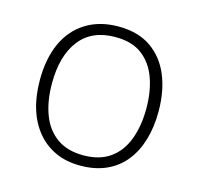

<svg xmlns="http://www.w3.org/2000/svg" viewBox="-86 -632 757 733"><g transform="rotate(15 292.5 -265.5)"><path d="M527 -266Q527 -205 512 -154.5Q497 -104 467.5 -67Q438 -30 393.5 -10Q349 10 291 10Q235 10 192 -10Q149 -30 119 -66.5Q89 -103 73.5 -153.5Q58 -204 58 -266Q58 -351 86 -412.5Q114 -474 168 -507.5Q222 -541 296 -541Q374 -541 425 -505.5Q476 -470 501.5 -408.5Q527 -347 527 -266ZM106 -266Q106 -196 126 -143Q146 -90 187.5 -60.5Q229 -31 292 -31Q356 -31 397.5 -60.5Q439 -90 459 -143.5Q479 -197 479 -266Q479 -333 460 -385.5Q441 -438 401 -468.5Q361 -499 295 -499Q202 -499 154 -437Q106 -375 106 -266Z"/></g></svg>

Font: Noto Sans Oriya ExtraLight
Style: Regular
Weight: 250
Version: Version 2.003